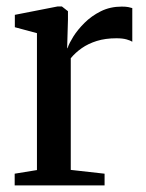

<svg xmlns="http://www.w3.org/2000/svg" viewBox="-20 -562 442 582"><path d="M24.5 0V-35.5L92 -46.5V-461.5L25 -479.5V-517L155 -542.5H167.5L186 -528V-502L183.5 -415L185.5 -418Q189.5 -430.5 202.2 -451Q215 -471.5 236 -492.5Q257 -513.5 285.5 -527.8Q314 -542 349 -542Q361.5 -542 369 -540.5Q376.5 -539 381 -537.5V-435.5Q376 -439 363.8 -442.5Q351.5 -446 333 -446Q299.5 -446 273.2 -437.8Q247 -429.5 227.8 -416Q208.5 -402.5 194.5 -385.5V-47L297 -35.5V0Z"/></svg>

Font: Merriweather 72pt
Style: Regular
Weight: 400
Version: Version 2.100